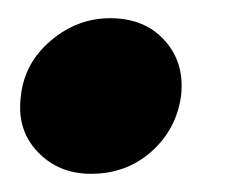

<svg xmlns="http://www.w3.org/2000/svg" viewBox="-20 -184 266 211"><path d="M80 7Q44 7 21 -17.5Q-2 -42 3 -79Q7 -115 36 -139.5Q65 -164 101 -164Q139 -164 161 -139.5Q183 -115 179 -79Q174 -42 146.5 -17.5Q119 7 80 7Z"/></svg>

Font: Aleo Black
Style: Italic
Weight: 900
Italic angle: -7°
Designer: Alessio Laiso
Foundry: Alessio Laiso
Version: Version 2.001;gftools[0.9.29]